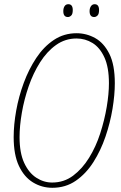

<svg xmlns="http://www.w3.org/2000/svg" viewBox="-20 -882 577 913"><path d="M229 11Q179 11 137 -14.5Q95 -40 70 -93Q45 -146 45 -230Q45 -289 57 -356Q69 -423 93 -488Q117 -553 152.5 -606.5Q188 -660 236 -692Q284 -724 344 -724Q391 -724 432.5 -701Q474 -678 500 -626Q526 -574 526 -486Q526 -431 515 -364.5Q504 -298 481.5 -232Q459 -166 424 -111Q389 -56 340.5 -22.5Q292 11 229 11ZM228 -14Q284 -14 327.5 -46.5Q371 -79 403.5 -131.5Q436 -184 456.5 -247.5Q477 -311 487.5 -373.5Q498 -436 498 -486Q498 -562 476.5 -609Q455 -656 420 -677.5Q385 -699 344 -699Q290 -699 246.5 -668Q203 -637 170.5 -585.5Q138 -534 116.5 -472Q95 -410 84 -346.5Q73 -283 73 -230Q73 -155 95 -107.5Q117 -60 152.5 -37Q188 -14 228 -14ZM428 -801Q406 -801 406 -829Q406 -843 412.5 -852.5Q419 -862 430 -862Q451 -862 451 -834Q451 -815 443.5 -808Q436 -801 428 -801ZM303 -801Q281 -801 281 -829Q281 -843 287 -852.5Q293 -862 305 -862Q326 -862 326 -834Q326 -815 318.5 -808Q311 -801 303 -801Z"/></svg>

Font: Noto Serif ExtraCondensed Thin
Style: Italic
Weight: 100
Width: 2
Italic angle: -12°
Designer: Monotype Design Team
Foundry: Monotype Imaging Inc.
Version: Version 2.013